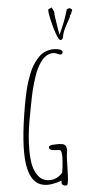

<svg xmlns="http://www.w3.org/2000/svg" viewBox="-65 -1047 580 1103"><g transform="rotate(5 224.5 -496.0)"><path d="M246.1 -850.1Q241.7 -861.8 230.7 -893.1Q219.7 -924.3 212.9 -945.8Q205.1 -969.7 204.1 -980L187 -1002.9L168.9 -989.7Q169.4 -975.1 186.8 -933.1Q204.1 -891.1 223.9 -856Q243.7 -820.8 252.9 -820.8Q267.1 -820.8 267.1 -841.8Q267.1 -860.4 271.5 -878.9Q275.9 -897.5 285.2 -922.9Q292.5 -944.8 296.9 -959L295.9 -964.8L303.2 -980L302.2 -984.9Q306.2 -993.7 306.2 -996.1Q306.2 -1004.9 288.1 -1007.8L274.9 -1000Q269.5 -937 246.1 -850.1ZM119.1 -91.8Q155.3 16.1 231 16.1Q273.4 16.1 331.5 -17.1L331.1 -14.6L330.6 -12.2Q330.6 9.8 354.5 9.8Q367.7 9.8 367.7 -5.9Q367.7 -34.2 357.9 -95.2Q347.7 -154.8 347.7 -184.1Q347.7 -202.6 339.8 -214.4Q332 -226.1 316.4 -226.1Q296.9 -226.1 269.3 -219.2Q241.7 -212.4 241.7 -204.1Q241.7 -187 264.6 -187Q273.4 -187 285.2 -189Q296.9 -190.9 304.7 -190.9Q312.5 -190.9 318.4 -174.3Q324.2 -155.3 326.2 -132.8Q330.6 -90.8 330.6 -62Q298.3 -12.2 245.6 -12.2Q214.4 -12.2 191.4 -34.7Q168.5 -56.2 154.5 -89.6Q140.6 -123 131.8 -172.4Q123.5 -216.8 120.4 -258.3Q117.2 -299.8 117.2 -349.1Q117.2 -393.1 117.7 -403.8L118.7 -469.7Q119.6 -520.5 124 -558.1Q130.4 -615.7 139.6 -647Q145.5 -667.5 154.3 -686Q163.1 -704.6 172.9 -715.8Q183.6 -728.5 198.2 -735.8Q212.9 -743.2 229.5 -743.2Q232.9 -743.2 243.7 -740.7Q252.9 -737.8 257.8 -737.8Q272.5 -737.8 272.5 -750Q272.5 -767.1 242.7 -767.1Q218.8 -767.1 196.8 -758.8Q175.3 -750.5 160.2 -737.1Q145 -723.6 132.8 -703.1Q120.1 -681.2 112.3 -660.9Q104.5 -640.6 99.1 -614.3Q93.3 -585.9 90.3 -564.2Q87.4 -542.5 85.9 -514.6Q83.5 -477.1 83.5 -428.2Q83.5 -198.7 119.1 -91.8Z"/></g></svg>

Font: Amatica SC
Style: Regular
Weight: 400
Designer: Vernon Adams, Ben Nathan
Foundry: newtypography
Version: Version 2.001